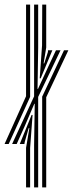

<svg xmlns="http://www.w3.org/2000/svg" viewBox="-20 -820 319 840"><path d="M129.2 0V-185.5L132 -365.8H130L89 -270L53 -190H33L129.2 -398.5V-800H147V-610.8L144.2 -431H146.2L193 -532.2L224.8 -600H244.8L147 -396V0ZM94 0V-173.2L108.5 -259.5H105.5L88.2 -199L86.8 -190H66.5L118.2 -317.2H122.5L111.8 -172.8V0ZM164.5 0V-397.2L260 -600H279L182.2 -394.5V0ZM0 -190 94 -399V-800H111.8V-396.2L18 -190ZM153.8 -477.2 164 -621.8 164.8 -800H182.2V-612.2L170.8 -542.5H173.5L189.8 -592.8V-600H209L158 -477.2Z"/></svg>

Font: Big Shoulders Inline Text Thin Medium
Style: Regular
Weight: 500
Version: Version 2.002